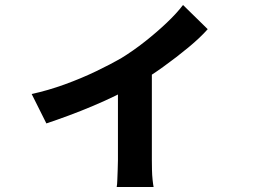

<svg xmlns="http://www.w3.org/2000/svg" viewBox="-20 -662 1040 770"><path d="M107 -285Q172 -299 239.5 -323.5Q307 -348 366 -376.5Q425 -405 465 -428Q514 -458 561.5 -495.5Q609 -533 649 -571Q689 -609 714 -642L813 -545Q784 -512 736.5 -472.5Q689 -433 634 -393.5Q579 -354 524 -322Q490 -301 446 -279.5Q402 -258 353.5 -237.5Q305 -217 256.5 -199Q208 -181 166 -167ZM453 -350 589 -376V-20Q589 -3 589.5 19Q590 41 592 59.5Q594 78 596 88H448Q450 78 450.5 59.5Q451 41 452 19Q453 -3 453 -20Z"/></svg>

Font: Noto Sans SC
Style: Bold
Weight: 700
Designer: Ryoko NISHIZUKA  (kana, bopomofo & ideographs); Paul D. Hunt (Latin, Greek & Cyrillic); Sandoll Communications , Soo-you
Foundry: Adobe
Version: Version 2.004-H2;hotconv 1.0.118;makeotfexe 2.5.65603